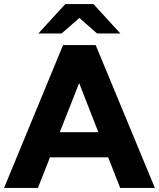

<svg xmlns="http://www.w3.org/2000/svg" viewBox="-29 -921 779 941"><path d="M360 -833 447 -757H561L429 -901H291L159 -757H273ZM560 0H730L440 -700H280L-9 0H157L216 -150H501ZM264 -273 359 -514 453 -273Z"/></svg>

Font: AWKNG-Font
Style: Bold
Weight: 700
Designer: Awakening Church
Foundry: Awakening Church
Version: Version 1.700;PS 001.700;hotconv 1.0.88;makeotf.lib2.5.64775